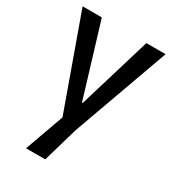

<svg xmlns="http://www.w3.org/2000/svg" viewBox="-182 -685 859 952"><g transform="rotate(30 248.0 -209.0)"><path d="M117 166 197 -57 8 -584H118L244 -169H248L373 -584H483L285 -34L227 166Z"/></g></svg>

Font: Ruda SemiBold
Style: Regular
Weight: 600
Designer: Mariela Monsalve and Angelina Sanchez
Foundry: Mariela Monsalve and Angelina Sanchez
Version: Version 2.001